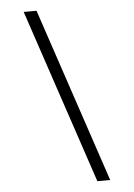

<svg xmlns="http://www.w3.org/2000/svg" viewBox="-62 -795 724 1041"><g transform="rotate(-5 300.0 -274.5)"><path d="M495 200H425L107 -749H177Z"/></g></svg>

Font: Antic Didone
Style: Regular
Weight: 400
Designer: Santiago Orozco
Foundry: Santiago Orozco
Version: Version 2.001